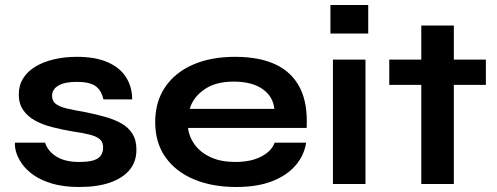

<svg xmlns="http://www.w3.org/2000/svg" viewBox="-20 -735 1984 767"><path d="M40 -165H160Q171 -131 205.5 -109.5Q240 -88 296 -88Q334 -88 355 -95Q376 -102 384 -115.5Q392 -129 392 -146Q392 -167 379 -178.5Q366 -190 339 -197Q312 -204 270 -210Q228 -217 189 -227Q150 -237 120 -253.5Q90 -270 72.5 -295.5Q55 -321 55 -358Q55 -394 72.5 -422Q90 -450 121.5 -469Q153 -488 195.5 -498Q238 -508 287 -508Q361 -508 410 -486.5Q459 -465 483.5 -426.5Q508 -388 508 -338H393Q385 -375 361 -391.5Q337 -408 287 -408Q238 -408 213 -393Q188 -378 188 -352Q188 -331 203.5 -319.5Q219 -308 249.5 -301Q280 -294 326 -286Q365 -278 400.5 -268Q436 -258 464 -242.5Q492 -227 508.5 -201.5Q525 -176 525 -137Q525 -89 497.5 -56Q470 -23 419 -5.5Q368 12 297 12Q234 12 188.5 -1.5Q143 -15 113 -36.5Q83 -58 66.5 -82.5Q50 -107 44 -129Q38 -151 40 -165Z M1077 -165H1203Q1195 -114 1160.5 -74Q1126 -34 1067 -11Q1008 12 923 12Q828 12 755 -18.5Q682 -49 641 -107Q600 -165 600 -247Q600 -329 640 -387.5Q680 -446 751.5 -477Q823 -508 919 -508Q1017 -508 1082 -477Q1147 -446 1178.5 -383.5Q1210 -321 1205 -224H731Q736 -186 759.5 -155Q783 -124 823.5 -106Q864 -88 920 -88Q982 -88 1023.5 -109.5Q1065 -131 1077 -165ZM913 -409Q841 -409 796 -377.5Q751 -346 738 -300H1076Q1071 -350 1028.5 -379.5Q986 -409 913 -409Z M1451 -715V-601H1300V-715ZM1310 -497H1440V0H1310Z M1535 -497H1921V-396H1535ZM1663 -633H1793V0H1663Z"/></svg>

Font: Syne
Style: Bold
Weight: 700
Designer: Lucas Descroix
Foundry: Bonjour Monde
Version: Version 2.200